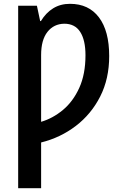

<svg xmlns="http://www.w3.org/2000/svg" viewBox="-20 -744 635 1004"><path d="M346 -724Q444 -724 497.5 -653Q551 -582 551 -451Q551 -332 504 -239.5Q457 -147 376.5 -85.5Q296 -24 195 1V240H75V-714H173L190 -634H194Q220 -677 258 -700.5Q296 -724 346 -724ZM316 -620Q261 -619 228 -577Q195 -535 195 -456V-107Q256 -125 309 -169Q362 -213 394.5 -284.5Q427 -356 427 -455Q427 -534 399.5 -577Q372 -620 316 -620Z"/></svg>

Font: Noto Sans Condensed SemiBold
Style: Regular
Weight: 600
Width: 3
Designer: Monotype Design Team
Foundry: Monotype Imaging Inc.
Version: Version 2.013; ttfautohint (v1.8.4.7-5d5b)